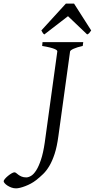

<svg xmlns="http://www.w3.org/2000/svg" viewBox="-149 -846 519 1052"><path d="M304.2 -594.2Q273.4 -587.4 254.9 -579.1Q236.3 -570.8 234.9 -564L170.9 -100.1Q163.1 -42 150.4 -3.2Q137.7 35.6 121.8 62.5Q106 89.4 87.4 107.4Q68.8 125.5 48.8 141.1Q35.6 151.4 20.3 159.7Q4.9 168 -10.5 173.8Q-25.9 179.7 -39.1 182.9Q-52.2 186 -61 186Q-74.7 186 -86.9 181.4Q-99.1 176.8 -108.4 170.7Q-117.7 164.6 -123.3 158Q-128.9 151.4 -128.9 147Q-128.9 142.1 -121.8 133.8Q-114.7 125.5 -105.2 117.7Q-95.7 109.9 -85.7 104Q-75.7 98.1 -69.8 98.1Q-64.9 98.1 -59.8 102.5Q-54.7 106.9 -47.6 112.1Q-40.5 117.2 -30.3 121.6Q-20 126 -4.9 126Q6.8 126 21 117.7Q35.2 109.4 49.1 87.9Q63 66.4 75.4 29.3Q87.9 -7.8 96.2 -64.9L165 -564Q165.5 -566.9 162.4 -570.3Q159.2 -573.7 150.1 -577.6Q141.1 -581.5 124.8 -585.7Q108.4 -589.8 82 -594.2L84 -615.2H307.1ZM350.6 -679.2Q343.8 -669.4 340.1 -665Q336.4 -660.6 328.6 -657.2L223.6 -757.3L93.8 -657.2Q89.4 -660.2 85.9 -664.8Q82.5 -669.4 77.6 -679.2L211.9 -826.2H256.8Z"/></svg>

Font: Gentium Plus Afr
Style: Italic
Weight: 400
Italic angle: -8°
Designer: J. Victor Gaultney, Annie Olsen, Iska Routamaa, Becca Hirsbrunner
Foundry: SIL International
Version: Version 5.000